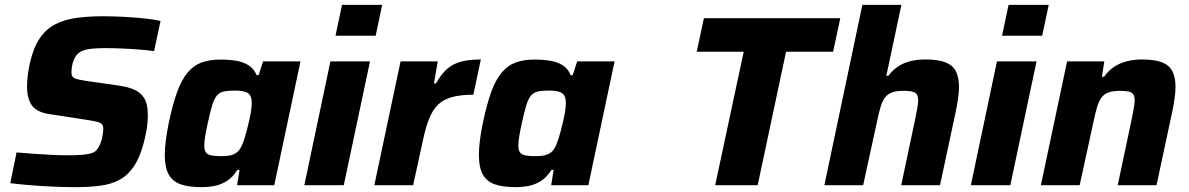

<svg xmlns="http://www.w3.org/2000/svg" viewBox="-20 -763 4898 791"><path d="M288.9 8Q245.9 8 197.2 5.8Q148.5 3.6 102.9 -0.2Q57.2 -3.9 22.4 -8.3L48.2 -135Q84.2 -132 122.2 -129.3Q160.3 -126.5 194.7 -124.9Q229.1 -123.3 253.9 -123.3Q284.9 -123.3 306.3 -124.4Q327.8 -125.5 342.5 -128.3Q357.3 -131.2 367.8 -136.4Q375.3 -140.7 381.2 -148.9Q387 -157.2 391.8 -167.6Q396.5 -177.9 399.4 -189.5Q402.2 -201.1 403.8 -212.4Q405.4 -223.6 405.4 -232.3Q405.4 -245.3 399.4 -251.8Q393.4 -258.2 375.8 -262.2Q358.3 -266.2 322.8 -271.5L184.3 -292.8Q131.3 -300.4 111.3 -328.8Q91.4 -357.2 91.4 -406.6Q91.4 -426.6 94.3 -451.5Q97.2 -476.3 103.1 -502.6Q117.5 -566.4 143.4 -604.7Q169.3 -643 206.8 -662.5Q244.3 -682.1 294 -689.1Q343.7 -696 404.8 -696Q447.4 -696 492 -693.6Q536.5 -691.1 575.9 -686.9Q615.2 -682.7 641.4 -676.7L614.7 -552.5Q588.5 -556.1 553.5 -558.9Q518.6 -561.7 482.1 -563.2Q445.5 -564.7 412.9 -564.7Q386 -564.7 366.8 -563.1Q347.5 -561.5 334 -558.4Q320.5 -555.3 310.5 -549.1Q301 -543.4 293.9 -533.9Q286.8 -524.4 282.5 -512.4Q278.2 -500.5 276.4 -488.1Q274.5 -475.7 274.5 -463.8Q274.5 -446.1 287.6 -440.4Q300.6 -434.7 334.9 -429.7L465.7 -411Q499.3 -406.5 527.2 -396.2Q555.1 -386 572.1 -361.6Q589.1 -337.2 589.1 -287.7Q589.1 -276.3 588.1 -262.3Q587.1 -248.4 584.6 -232.4Q582.1 -216.4 578.1 -198.5Q562.2 -127.4 536.6 -85.6Q510.9 -43.9 475.1 -23.8Q439.2 -3.7 393 2.1Q346.8 8 288.9 8Z M809.7 8Q757.9 8 724.5 -3.6Q691.2 -15.3 675 -44.3Q658.9 -73.4 658.9 -124.9Q658.9 -150.2 663 -183.5Q667 -216.8 675.5 -257.5Q691.5 -334.4 710 -384.8Q728.5 -435.1 753.1 -464.3Q777.7 -493.6 810.5 -505.6Q843.4 -517.6 887.6 -517.6Q923 -517.6 952.5 -512.7Q982 -507.9 1003.9 -494.2Q1025.9 -480.5 1037.2 -453.3H1045.5L1063.7 -510H1217.9L1109.9 0H956.7L966.9 -63.2H958.1Q939 -32.8 914.6 -17.4Q890.2 -2 863.4 3Q836.7 8 809.7 8ZM892.2 -119.6Q915.8 -119.6 931.5 -123.7Q947.1 -127.7 957.6 -136.6Q968 -145.5 974.8 -160.5Q980.1 -170.8 985.8 -188.2Q991.5 -205.7 996.9 -226.5Q1002.3 -247.2 1007.2 -268.4Q1012 -289.5 1014.6 -308.2Q1017.2 -326.8 1017.2 -338.9Q1017.2 -368.1 1002.2 -378.9Q987.2 -389.8 947.9 -389.8Q919.9 -389.8 902.4 -386.1Q884.9 -382.4 873.5 -369.2Q862.2 -355.9 854.1 -328.8Q845.9 -301.8 835.7 -255Q828.7 -222.7 825.1 -200.6Q821.5 -178.4 821.5 -163.4Q821.5 -144.2 828.4 -134.9Q835.3 -125.6 851.3 -122.6Q867.2 -119.6 892.2 -119.6Z M1362.2 -615.8 1389.1 -743H1554.5L1527.6 -615.8ZM1233.7 0 1341.2 -510H1504.3L1396.3 0Z M1522.2 0 1630.2 -510H1783.5L1767.8 -419.3H1776.1Q1798.6 -459.6 1824 -480.7Q1849.4 -501.9 1882.8 -509.9Q1916.1 -518 1961 -518L1930 -372.8Q1877.8 -372.8 1842.5 -363.1Q1807.2 -353.5 1785 -332.2Q1762.8 -310.9 1748.4 -275.2Q1734 -239.5 1723 -187.4L1682 0Z M2103.7 8Q2051.9 8 2018.5 -3.6Q1985.2 -15.3 1969 -44.3Q1952.9 -73.4 1952.9 -124.9Q1952.9 -150.2 1957 -183.5Q1961 -216.8 1969.5 -257.5Q1985.5 -334.4 2004 -384.8Q2022.5 -435.1 2047.1 -464.3Q2071.7 -493.6 2104.5 -505.6Q2137.4 -517.6 2181.6 -517.6Q2217 -517.6 2246.5 -512.7Q2276 -507.9 2297.9 -494.2Q2319.9 -480.5 2331.2 -453.3H2339.5L2357.7 -510H2511.9L2403.9 0H2250.7L2260.9 -63.2H2252.1Q2233 -32.8 2208.6 -17.4Q2184.2 -2 2157.4 3Q2130.7 8 2103.7 8ZM2186.2 -119.6Q2209.8 -119.6 2225.5 -123.7Q2241.1 -127.7 2251.6 -136.6Q2262 -145.5 2268.8 -160.5Q2274.1 -170.8 2279.8 -188.2Q2285.5 -205.7 2290.9 -226.5Q2296.3 -247.2 2301.2 -268.4Q2306 -289.5 2308.6 -308.2Q2311.2 -326.8 2311.2 -338.9Q2311.2 -368.1 2296.2 -378.9Q2281.2 -389.8 2241.9 -389.8Q2213.9 -389.8 2196.4 -386.1Q2178.9 -382.4 2167.5 -369.2Q2156.2 -355.9 2148.1 -328.8Q2139.9 -301.8 2129.7 -255Q2122.7 -222.7 2119.1 -200.6Q2115.5 -178.4 2115.5 -163.4Q2115.5 -144.2 2122.4 -134.9Q2129.3 -125.6 2145.3 -122.6Q2161.2 -119.6 2186.2 -119.6Z M2926.4 0 3043.9 -549.9H2850.4L2879.9 -688H3441.8L3412.3 -549.9H3218.4L3101.5 0Z M3376.2 0 3532.8 -743H3693.6L3631.5 -450.7H3639.8Q3657.9 -474.9 3680.8 -489.8Q3703.7 -504.6 3731.6 -511.3Q3759.6 -518 3791.1 -518Q3846.3 -518 3876.5 -505.7Q3906.6 -493.3 3918.8 -468Q3930.9 -442.8 3930.9 -403.8Q3930.9 -384.5 3926.8 -355.3Q3922.6 -326.1 3915.7 -294.7L3852.6 0H3692.8L3749.6 -268.5Q3754.6 -293.6 3758.6 -315.2Q3762.6 -336.7 3762.6 -348.5Q3762.6 -375 3748.7 -381.9Q3734.7 -388.8 3702.4 -388.8Q3673.1 -388.8 3655 -382.3Q3636.9 -375.7 3626 -361.2Q3615.1 -346.7 3607.9 -322.6Q3600.6 -298.6 3593.5 -263.9L3536 0Z M4108.2 -615.8 4135.1 -743H4300.5L4273.6 -615.8ZM3979.7 0 4087.2 -510H4250.3L4142.3 0Z M4268.2 0 4376.2 -510H4529.5L4519.8 -446.8H4528.6Q4546.8 -472.6 4570.5 -488.1Q4594.1 -503.5 4622.9 -510.7Q4651.6 -518 4683.1 -518Q4738.3 -518 4768.5 -505.7Q4798.6 -493.3 4810.8 -468Q4822.9 -442.8 4822.9 -403.8Q4822.9 -384.5 4818.8 -355.3Q4814.6 -326.1 4807.7 -294.7L4744.6 0H4584.8L4641.6 -268.5Q4646.6 -293.6 4650.6 -315.2Q4654.6 -336.7 4654.6 -348.5Q4654.6 -366.5 4648.5 -374.7Q4642.3 -383 4629.4 -385.9Q4616.4 -388.8 4594.4 -388.8Q4565.1 -388.8 4547 -382.3Q4528.9 -375.7 4518 -361.2Q4507.1 -346.7 4499.9 -322.6Q4492.6 -298.6 4485.5 -263.9L4428 0Z"/></svg>

Font: Saira Thin
Style: Italic
Weight: 100
Italic angle: -12°
Designer: Hector Gatti with collaboration of the Omnibus-Type team
Foundry: Omnibus-Type
Version: Version 1.101